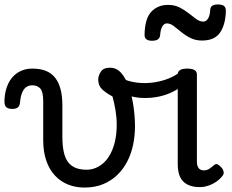

<svg xmlns="http://www.w3.org/2000/svg" viewBox="-75 -823 1041 862"><path d="M304 19Q264 19 230.5 5.5Q197 -8 172 -34.5Q147 -61 133 -101Q119 -141 119 -193V-369Q119 -411 106 -425.5Q93 -440 70 -440Q53 -440 41.5 -431Q30 -422 23.5 -405Q17 -388 15 -365Q14 -349 6 -341.5Q-2 -334 -20 -334Q-36 -334 -46 -341Q-56 -348 -55 -374Q-53 -417 -37.5 -448.5Q-22 -480 5.5 -497.5Q33 -515 70 -515Q105 -515 130.5 -505Q156 -495 172.5 -474Q189 -453 197 -422Q205 -391 205 -349V-211Q205 -169 211.5 -140Q218 -111 231.5 -94Q245 -77 265.5 -69Q286 -61 314 -61Q335 -61 354.5 -69Q374 -77 391 -92.5Q408 -108 421 -132.5Q434 -157 441.5 -189.5Q449 -222 449 -264Q449 -296 443.5 -328.5Q438 -361 430 -390Q400 -406 383 -422.5Q366 -439 366 -466Q366 -483 377.5 -501Q389 -519 419 -519Q449 -519 470 -494.5Q491 -470 504.5 -430Q518 -390 524.5 -344Q531 -298 531 -255Q531 -213 522.5 -172.5Q514 -132 496 -97.5Q478 -63 451 -37Q424 -11 387.5 4Q351 19 304 19Z M575 -383Q541 -383 511 -391.5Q481 -400 444 -419Q433 -425 432 -435.5Q431 -446 436.5 -456Q442 -466 450.5 -472Q459 -478 465 -475Q487 -463 515 -456.5Q543 -450 574 -450Q606 -450 637.5 -457Q669 -464 694.5 -476Q720 -488 733 -501Q744 -514 756.5 -508.5Q769 -503 774.5 -490Q780 -477 770 -465Q739 -427 688 -405Q637 -383 575 -383Z M822 17Q796 17 777 10Q758 3 746 -10Q734 -23 728.5 -42.5Q723 -62 723 -86V-489Q723 -502 733.5 -508.5Q744 -515 765 -515Q787 -515 798 -508.5Q809 -502 809 -489V-96Q809 -83 813 -74.5Q817 -66 824 -62Q831 -58 840 -58Q851 -58 859 -62Q867 -66 874 -72Q881 -78 889 -84Q896 -89 904.5 -83.5Q913 -78 922 -68Q927 -61 929 -52Q931 -43 925 -35Q914 -20 897 -8Q880 4 860.5 10.5Q841 17 822 17Z M608 -640Q574 -640 574 -666Q575 -739 604 -770Q633 -801 679 -801Q709 -801 731.5 -789.5Q754 -778 772 -763.5Q790 -749 806 -737.5Q822 -726 838 -726Q851 -726 859.5 -740.5Q868 -755 869 -781Q871 -803 903 -803Q923 -803 931 -796Q939 -789 939 -775Q938 -714 913.5 -677.5Q889 -641 832 -641Q803 -641 780 -652.5Q757 -664 738.5 -679.5Q720 -695 704.5 -706.5Q689 -718 674 -718Q662 -718 654 -705Q646 -692 644 -666Q643 -653 634 -646.5Q625 -640 608 -640Z"/></svg>

Font: Playwrite AR
Style: Regular
Weight: 400
Designer: Veronika Burian, José Scaglione
Foundry: TypeTogether
Version: Version 1.002